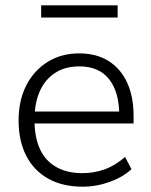

<svg xmlns="http://www.w3.org/2000/svg" viewBox="-20 -695 567 723"><path d="M291 8Q216 8 162 -22Q108 -52 79 -108Q50 -164 50 -241Q50 -317 79 -373.5Q108 -430 159.5 -462Q211 -494 278 -494Q343 -494 388.5 -465.5Q434 -437 458.5 -384.5Q483 -332 483 -258V-230H94V-275H445L429 -262Q429 -348 391 -396.5Q353 -445 279 -445Q224 -445 186 -419.5Q148 -394 129 -349.5Q110 -305 110 -247V-242Q110 -178 130.5 -133.5Q151 -89 192 -66Q233 -43 289 -43Q334 -43 373.5 -57Q413 -71 451 -104L475 -58Q443 -28 393 -10Q343 8 291 8ZM135 -629V-675H423V-629Z"/></svg>

Font: Nunito Sans 12pt ExtraLight 12pt Light
Style: Regular
Weight: 300
Version: Version 3.101;gftools[0.9.27]